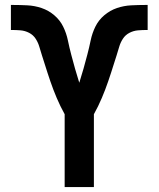

<svg xmlns="http://www.w3.org/2000/svg" viewBox="-20 -755 640 775"><path d="M241 0V-294Q232 -310 224 -326.5Q216 -343 209 -359.5Q202 -376 195.5 -393Q189 -410 183 -427.5Q177 -445 171.5 -462Q166 -479 160.5 -496.5Q155 -514 149.5 -531Q144 -548 139 -565.5Q134 -583 124 -598.5Q114 -614 97.5 -622.5Q81 -631 63 -632.5Q45 -634 26 -634Q26 -634 26 -634Q26 -634 26 -634H25Q25 -634 25 -634Q25 -634 25 -634H24V-735Q26 -735 28 -735Q30 -735 32 -735Q61 -735 90.5 -733.5Q120 -732 148 -722.5Q176 -713 199 -693.5Q222 -674 235 -647.5Q248 -621 254 -592Q260 -563 267.5 -534.5Q275 -506 283 -477.5Q291 -449 300 -421Q309 -449 317 -477.5Q325 -506 332.5 -534.5Q340 -563 346 -592Q352 -621 365 -647.5Q378 -674 401 -693.5Q424 -713 452 -722.5Q480 -732 509.5 -733.5Q539 -735 568 -735Q570 -735 572 -735Q574 -735 576 -735V-634H575Q575 -634 575 -634Q575 -634 575 -634H574Q574 -634 574 -634Q574 -634 574 -634Q555 -634 537 -632.5Q519 -631 502.5 -622.5Q486 -614 476 -598.5Q466 -583 461 -565.5Q456 -548 450.5 -531Q445 -514 439.5 -496.5Q434 -479 428.5 -462Q423 -445 417 -427.5Q411 -410 404.5 -393Q398 -376 391 -359.5Q384 -343 376 -326.5Q368 -310 359 -294V0Z"/></svg>

Font: Iosevka SS04 Extended
Style: Bold
Weight: 700
Width: 7
Monospace: yes
Designer: Belleve Invis
Foundry: Belleve Invis
Version: Version 19.0.0; ttfautohint (v1.8.4)